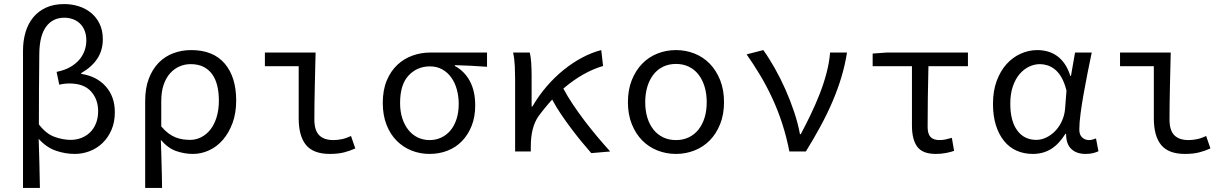

<svg xmlns="http://www.w3.org/2000/svg" viewBox="-20 -744 6040 943"><path d="M93 179V-495Q93 -544 105.5 -586Q118 -628 143 -658.5Q168 -689 206 -706.5Q244 -724 295 -724Q332 -724 366 -713.5Q400 -703 426.5 -681.5Q453 -660 469 -627.5Q485 -595 485 -551Q485 -497 458 -456Q431 -415 379 -385V-381Q454 -370 499 -320Q544 -270 544 -193Q544 -144 527.5 -106Q511 -68 483.5 -41.5Q456 -15 420.5 -1.5Q385 12 347 12Q300 12 254 -4Q208 -20 170 -62Q172 0 173.5 58.5Q175 117 176 179ZM327 -57Q355 -57 379.5 -66.5Q404 -76 422.5 -94Q441 -112 451.5 -138.5Q462 -165 462 -198Q462 -256 427 -295Q392 -334 321 -334Q295 -334 271 -328L258 -391Q298 -399 325.5 -415Q353 -431 370.5 -452Q388 -473 396 -497Q404 -521 404 -545Q404 -573 395.5 -594Q387 -615 372 -629Q357 -643 337.5 -650Q318 -657 296 -657Q239 -657 206.5 -613Q174 -569 173 -480Q172 -392 171.5 -306.5Q171 -221 171 -133Q206 -87 247.5 -72Q289 -57 327 -57Z M693 179V-248Q693 -311 711 -358Q729 -405 759.5 -436Q790 -467 831 -482.5Q872 -498 919 -498Q1027 -498 1083.5 -432Q1140 -366 1140 -250Q1140 -188 1122 -139.5Q1104 -91 1074.5 -57Q1045 -23 1006.5 -5.5Q968 12 928 12Q886 12 845.5 -2Q805 -16 770 -57Q771 -24 772 4.5Q773 33 773.5 61Q774 89 775 118Q776 147 776 179ZM914 -57Q943 -57 969 -70.5Q995 -84 1014 -108.5Q1033 -133 1044 -169Q1055 -205 1055 -250Q1055 -290 1047 -323Q1039 -356 1022 -379.5Q1005 -403 979 -416Q953 -429 916 -429Q887 -429 861 -417.5Q835 -406 815 -383.5Q795 -361 783.5 -327Q772 -293 772 -247V-123Q790 -102 807.5 -89Q825 -76 843 -69Q861 -62 879 -59.5Q897 -57 914 -57Z M1600 12Q1519 12 1483 -32Q1447 -76 1447 -163V-419H1281V-486H1530Q1529 -445 1528 -402Q1527 -359 1526 -316.5Q1525 -274 1524.5 -233.5Q1524 -193 1524 -157Q1524 -104 1547.5 -80Q1571 -56 1618 -56Q1637 -56 1659 -60.5Q1681 -65 1704 -76L1725 -15Q1699 -3 1669.5 4.5Q1640 12 1600 12Z M2090 12Q2043 12 2001.5 -4.5Q1960 -21 1928.5 -52.5Q1897 -84 1878.5 -131Q1860 -178 1860 -238Q1860 -302 1879.5 -348.5Q1899 -395 1931.5 -425.5Q1964 -456 2006 -471Q2048 -486 2094 -486H2372V-416Q2329 -419 2292.5 -421Q2256 -423 2214 -424V-420Q2262 -394 2288 -345Q2314 -296 2314 -227Q2314 -170 2296.5 -126Q2279 -82 2249 -51Q2219 -20 2178 -4Q2137 12 2090 12ZM2090 -56Q2121 -56 2147.5 -68.5Q2174 -81 2193 -104Q2212 -127 2222.5 -160Q2233 -193 2233 -234Q2233 -270 2224 -303.5Q2215 -337 2197 -362.5Q2179 -388 2152.5 -403Q2126 -418 2092 -418Q2029 -418 1987 -373.5Q1945 -329 1945 -238Q1945 -196 1956 -162.5Q1967 -129 1986.5 -105Q2006 -81 2032.5 -68.5Q2059 -56 2090 -56Z M2884 8Q2862 -17 2836.5 -48Q2811 -79 2785.5 -113Q2760 -147 2735.5 -183Q2711 -219 2692 -255Q2657 -217 2624 -172Q2587 -118 2587 -25V0H2510V-353Q2510 -382 2508.5 -418Q2507 -454 2500 -486H2582Q2587 -466 2589 -435.5Q2591 -405 2591 -373V-221H2595Q2625 -273 2664 -318.5Q2703 -364 2747.5 -400Q2792 -436 2839 -461Q2886 -486 2933 -498L2942 -420Q2894 -406 2845 -378.5Q2796 -351 2747 -309Q2767 -271 2794.5 -230Q2822 -189 2852.5 -149Q2883 -109 2915 -71Q2947 -33 2977 0Z M3300 12Q3252 12 3209 -5Q3166 -22 3134 -54.5Q3102 -87 3083 -134.5Q3064 -182 3064 -242Q3064 -303 3083 -350.5Q3102 -398 3134 -431Q3166 -464 3209 -481Q3252 -498 3300 -498Q3348 -498 3391 -481Q3434 -464 3466 -431Q3498 -398 3517 -350.5Q3536 -303 3536 -242Q3536 -182 3517 -134.5Q3498 -87 3466 -54.5Q3434 -22 3391 -5Q3348 12 3300 12ZM3300 -56Q3335 -56 3363 -69.5Q3391 -83 3410.5 -107.5Q3430 -132 3440.5 -166Q3451 -200 3451 -242Q3451 -284 3440.5 -318.5Q3430 -353 3410.5 -378Q3391 -403 3363 -416.5Q3335 -430 3300 -430Q3265 -430 3237 -416.5Q3209 -403 3189.5 -378Q3170 -353 3159.5 -318.5Q3149 -284 3149 -242Q3149 -200 3159.5 -166Q3170 -132 3189.5 -107.5Q3209 -83 3237 -69.5Q3265 -56 3300 -56Z M3857 0Q3843 -72 3821.5 -138Q3800 -204 3772 -264Q3744 -324 3712 -377Q3680 -430 3647 -477L3729 -498Q3757 -459 3785 -409.5Q3813 -360 3837 -306Q3861 -252 3880 -195.5Q3899 -139 3909 -85H3913Q3938 -132 3962 -182Q3986 -232 4006 -283Q4026 -334 4039.5 -385.5Q4053 -437 4057 -486H4140Q4130 -423 4112 -363.5Q4094 -304 4068.5 -244.5Q4043 -185 4010.5 -125Q3978 -65 3938 0Z M4576 12Q4511 12 4485 -23.5Q4459 -59 4459 -127V-419H4266V-481L4336 -486H4734V-419H4540Q4538 -341 4537 -265.5Q4536 -190 4536 -121Q4536 -86 4550.5 -71Q4565 -56 4594 -56Q4609 -56 4623.5 -59Q4638 -62 4655 -67L4666 -3Q4649 3 4625.5 7.5Q4602 12 4576 12Z M5053 12Q5009 12 4973 -4Q4937 -20 4911.5 -51.5Q4886 -83 4871.5 -128.5Q4857 -174 4857 -234Q4857 -297 4875 -346Q4893 -395 4923 -428.5Q4953 -462 4992.5 -480Q5032 -498 5075 -498Q5100 -498 5124.5 -491.5Q5149 -485 5170.5 -470Q5192 -455 5209 -430.5Q5226 -406 5237 -371H5240L5260 -486H5342Q5332 -438 5321.5 -385.5Q5311 -333 5302 -282Q5293 -231 5287 -185.5Q5281 -140 5281 -107Q5281 -82 5295 -69Q5309 -56 5329 -56Q5337 -56 5346 -58.5Q5355 -61 5363 -64L5375 -1Q5364 4 5348.5 8Q5333 12 5311 12Q5268 12 5242 -12Q5216 -36 5216 -87H5213Q5181 -36 5142 -12Q5103 12 5053 12ZM5070 -57Q5095 -57 5119.5 -69Q5144 -81 5163.5 -101.5Q5183 -122 5195.5 -149.5Q5208 -177 5211 -208L5218 -299Q5208 -339 5193 -364.5Q5178 -390 5160 -404Q5142 -418 5123 -423.5Q5104 -429 5088 -429Q5060 -429 5034 -416.5Q5008 -404 4987.5 -380Q4967 -356 4954.5 -319.5Q4942 -283 4942 -235Q4942 -150 4976 -103.5Q5010 -57 5070 -57Z M5800 12Q5719 12 5683 -32Q5647 -76 5647 -163V-419H5481V-486H5730Q5729 -445 5728 -402Q5727 -359 5726 -316.5Q5725 -274 5724.5 -233.5Q5724 -193 5724 -157Q5724 -104 5747.5 -80Q5771 -56 5818 -56Q5837 -56 5859 -60.5Q5881 -65 5904 -76L5925 -15Q5899 -3 5869.5 4.5Q5840 12 5800 12Z"/></svg>

Font: Source Code Pro
Style: Regular
Weight: 400
Monospace: yes
Designer: Paul D. Hunt, Teo Tuominen
Foundry: Adobe Systems Incorporated
Version: Version 2.030;PS 1.000;hotconv 16.6.51;makeotf.lib2.5.65220